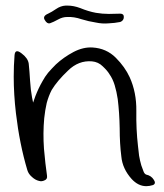

<svg xmlns="http://www.w3.org/2000/svg" viewBox="-20 -634 579 676"><path d="M31.2 -439.5Q33.2 -463.9 55.7 -446.3Q78.1 -429.7 81.1 -410.2Q84 -382.8 85.9 -349.6Q87.9 -317.4 92.8 -291Q106.4 -222.7 121.1 -154.3Q136.7 -85 145.5 -15.6Q117.2 -29.3 101.6 -53.7Q85 -78.1 79.1 -109.4Q67.4 -166 85 -233.4Q101.6 -299.8 129.9 -348.6Q137.7 -363.3 149.4 -377.9Q162.1 -392.6 176.8 -407.2Q204.1 -432.6 239.3 -451.2Q273.4 -468.8 305.7 -466.8Q354.5 -463.9 387.7 -430.7Q419.9 -398.4 436.5 -362.3Q460.9 -308.6 460 -243.2Q459 -178.7 465.8 -120.1Q467.8 -103.5 469.7 -85.9Q472.7 -68.4 477.5 -51.8Q482.4 -39.1 485.4 -30.3Q488.3 -22.5 494.1 -19.5Q512.7 -15.6 521.5 -1Q525.4 4.9 525.4 8.8Q525.4 14.6 518.6 17.6Q505.9 21.5 495.1 21.5Q466.8 21.5 443.4 -3.9Q411.1 -40 407.2 -83Q401.4 -127.9 401.4 -182.6Q400.4 -237.3 394.5 -285.2Q390.6 -311.5 383.8 -334Q377 -356.4 365.2 -373Q358.4 -384.8 341.8 -400.4Q326.2 -416 303.7 -418Q256.8 -421.9 219.7 -385.7Q181.6 -349.6 162.1 -317.4Q151.4 -296.9 144.5 -271.5Q138.7 -246.1 135.7 -217.8Q130.9 -165 134.8 -110.4Q139.6 -55.7 145.5 -15.6Q147.5 -2.9 136.7 1Q127 5.9 117.2 2.9Q104.5 0 92.8 -10.7Q80.1 -21.5 76.2 -35.2Q48.8 -127 36.1 -235.4Q28.3 -301.8 28.3 -364.3Q28.3 -403.3 31.2 -439.5ZM317.4 -554.7Q292 -558.6 266.6 -566.4Q241.2 -575.2 216.8 -574.2Q200.2 -574.2 184.6 -565.4Q168.9 -556.6 155.3 -551.8Q145.5 -549.8 137.7 -563.5Q128.9 -577.1 149.4 -585.9Q162.1 -591.8 177.7 -602.5Q193.4 -613.3 210.9 -614.3Q213.9 -614.3 217.8 -614.3Q239.3 -614.3 262.7 -605.5Q291 -593.8 317.4 -588.9Q340.8 -585 363.3 -585Q385.7 -585.9 403.3 -585.9Q416 -585.9 416 -574.2Q416 -561.5 403.3 -556.6Q383.8 -552.7 362.3 -551.8Q339.8 -549.8 317.4 -554.7Z"/></svg>

Font: Mrs Husband
Style: Regular
Weight: 400
Version: Version 1.0